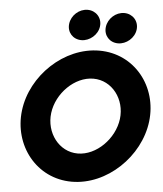

<svg xmlns="http://www.w3.org/2000/svg" viewBox="-62 -1002 916 1080"><g transform="rotate(5 395.5 -462.5)"><path d="M292 -861C286 -813 320 -775 368 -775C415 -775 460 -813 466 -861C472 -910 436 -948 389 -948C341 -948 298 -909 292 -861ZM499 -861C493 -813 527 -775 575 -775C622 -775 667 -813 673 -861C679 -910 643 -948 596 -948C548 -948 505 -909 499 -861ZM235 -352C249 -464 349 -565 455 -565C561 -565 637 -464 623 -352C609 -240 509 -138 403 -138C297 -138 221 -240 235 -352ZM70 -352C46 -153 184 23 383 23C582 23 764 -153 788 -352C812 -551 674 -725 475 -725C276 -725 94 -551 70 -352Z"/></g></svg>

Font: Bluebird
Style: SfBdObl
Weight: 700
Designer: Jasper
Foundry: Cannot Into Space Fonts
Version: Version 0.98